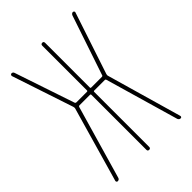

<svg xmlns="http://www.w3.org/2000/svg" viewBox="-213 -828 926 926"><g transform="rotate(-45 250.0 -365.0)"><path d="M33.2 0Q30.3 0 27.8 -2.9Q25.4 -5.9 26.4 -9.8L136.7 -394.5Q137.7 -397.5 135.7 -405.3L31.2 -719.7Q30.3 -723.6 32.7 -727.1Q35.2 -730.5 39.1 -730.5Q48.8 -730.5 51.8 -719.7L154.3 -415Q156.2 -410.2 161.1 -410.2H233.4Q238.3 -410.2 238.3 -415V-719.7Q238.3 -729.5 248 -730Q257.8 -730.5 257.8 -719.7V-415Q257.8 -410.2 262.7 -410.2H335Q340.8 -410.2 341.8 -415L444.3 -719.7Q448.2 -729.5 457 -730.5Q460.9 -730.5 463.9 -727.1Q466.8 -723.6 464.8 -719.7L360.4 -405.3Q358.4 -398.4 359.4 -394.5L469.7 -9.8Q470.7 -5.9 468.8 -2.9Q466.8 0 462.9 0Q453.1 0 449.2 -9.8L340.8 -384.8Q339.8 -389.6 335 -389.6H262.7Q257.8 -389.6 257.8 -384.8V-9.8Q257.8 0 248 0Q238.3 0 238.3 -9.8V-384.8Q238.3 -389.6 233.4 -389.6H161.1Q157.2 -389.6 155.3 -384.8L46.9 -9.8Q43.9 0 33.2 0Z"/></g></svg>

Font: Rounded-X Mgen+ 1m thin
Style: Regular
Weight: 100
Designer: [Source Han Sans]
Ryoko NISHIZUKA  (kana & ideographs); Paul D. Hunt (Latin, Greek & Cyrillic); Wenlong ZHANG  (bopomofo
Version: Version 1.059.20150602